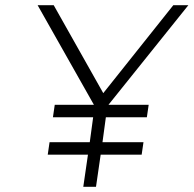

<svg xmlns="http://www.w3.org/2000/svg" viewBox="-20 -720 746 740"><path d="M184 -268 191 -316H342L125 -700H187L378 -361L648 -700H706L398 -316H553L546 -268H388L375 -172H533L526 -124H368L350 0H301L319 -124H164L171 -172H326L339 -268Z"/></svg>

Font: Lexend ExtLt
Style: Italic
Weight: 250
Italic angle: -8.13011°
Designer: Bonnie Shaver-Troup, Thomas Jockin
Foundry: Lexend
Version: Version 1.007